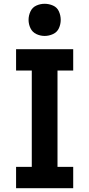

<svg xmlns="http://www.w3.org/2000/svg" viewBox="-20 -995 472 1015"><path d="M65 0H367V-113H284V-622H367V-735H65V-622H148V-113H65ZM216 -805Q239 -805 260.5 -815Q282 -825 291.5 -846Q301 -867 301 -890Q301 -913 291.5 -934.5Q282 -956 260.5 -965.5Q239 -975 216 -975Q193 -975 172 -965.5Q151 -956 141 -934.5Q131 -913 131 -890Q131 -867 141 -846Q151 -825 172 -815Q193 -805 216 -805Z"/></svg>

Font: Iosevka Sparkle Extrabold
Style: Regular
Weight: 800
Designer: Belleve Invis
Foundry: Belleve Invis
Version: Version 4.5.0; ttfautohint (v1.8.3)